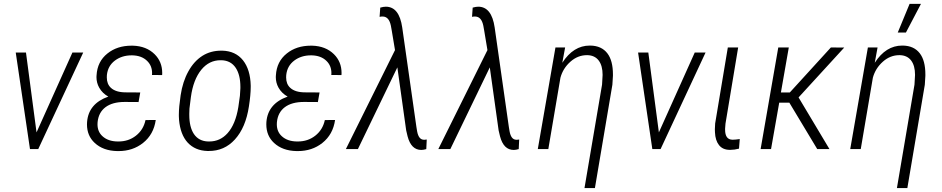

<svg xmlns="http://www.w3.org/2000/svg" viewBox="-20 -775 4899 998"><path d="M115.2 -500.5 169.9 -86.9 356 -501V-502H356.9H410.2H412.6L179.2 -1V0H178.2H137.2H136.2L135.7 -1L62 -500.5V-502H63.5H114.3H115.2Z M432.6 -140.6Q439.9 -236.3 543 -272.9Q512.2 -290 495.6 -319.3Q481.4 -344.7 481.4 -374.5Q481.4 -378.9 481.9 -383.3Q485.8 -455.1 538.6 -497.1Q588.9 -537.6 663.6 -537.6Q667 -537.6 670.4 -537.6Q740.7 -535.6 783.7 -493.2Q823.2 -454.1 823.2 -395.5Q823.2 -390.1 822.8 -384.8L770 -385.3Q770.5 -389.6 770.5 -393.6Q771 -433.1 744.6 -458.5Q716.3 -486.3 667.5 -487.3Q665.5 -487.3 664.1 -487.3Q613.8 -487.3 577.6 -460.4Q540.5 -432.6 535.6 -384.8Q535.2 -378.4 535.2 -372.6Q535.2 -337.9 556.6 -318.4Q582 -294.9 633.8 -294.9L709 -294.4L700.2 -244.6L627.9 -245.1Q564.5 -245.1 528.3 -217.8Q492.2 -190.4 487.3 -140.1Q486.8 -134.3 486.8 -128.9Q486.8 -90.8 512.2 -67.4Q541.5 -40 592.3 -39.6Q593.8 -39.6 595.7 -39.6Q647.9 -39.6 686 -69.3Q725.6 -100.1 736.3 -150.9L789.6 -151.4Q778.8 -75.7 723.1 -31.7Q669.9 10.3 596.2 10.3Q592.8 10.3 589.4 10.3Q516.1 8.8 472.2 -32.2Q432.1 -69.3 432.1 -128.4Q432.1 -134.8 432.6 -140.6Z M972.2 -270 964.8 -210.9 963.9 -184.6Q963.9 -181.2 963.9 -177.7Q963.9 -114.7 987.8 -78.6Q1013.2 -41 1062 -39.6Q1064.9 -39.6 1067.9 -39.6Q1124.5 -39.6 1163.1 -83Q1204.1 -128.9 1218.8 -218.3L1227.1 -277.3L1229.5 -316.4Q1229.5 -319.8 1229.5 -323.2Q1229.5 -385.3 1205.6 -421.9Q1180.2 -460.4 1131.3 -461.9Q1128.9 -461.9 1126 -461.9Q1067.4 -461.9 1026.9 -413.1Q984.4 -361.3 972.2 -270ZM1032.2 -484.9Q1074.7 -511.7 1129.9 -511.7Q1132.8 -511.7 1135.3 -511.7Q1204.6 -509.8 1243.2 -461.4Q1281.2 -413.1 1283.2 -330.6Q1283.2 -327.1 1283.2 -323.2Q1283.2 -282.7 1273.9 -222.2Q1257.3 -111.8 1200.7 -49.8Q1146 10.3 1064.5 9.8Q1061.5 9.8 1058.1 9.8Q994.1 7.8 955.6 -33.7Q917.5 -75.2 910.6 -152.3L909.7 -170.9Q909.7 -175.3 909.7 -180.2Q909.7 -216.8 918.9 -279.8Q929.7 -351.1 959 -403.8Q987.8 -456.5 1032.2 -484.9Z M1364.7 -140.6Q1372.1 -236.3 1475.1 -272.9Q1444.3 -290 1427.7 -319.3Q1413.6 -344.7 1413.6 -374.5Q1413.6 -378.9 1414.1 -383.3Q1418 -455.1 1470.7 -497.1Q1521 -537.6 1595.7 -537.6Q1599.1 -537.6 1602.5 -537.6Q1672.9 -535.6 1715.8 -493.2Q1755.4 -454.1 1755.4 -395.5Q1755.4 -390.1 1754.9 -384.8L1702.1 -385.3Q1702.6 -389.6 1702.6 -393.6Q1703.1 -433.1 1676.8 -458.5Q1648.4 -486.3 1599.6 -487.3Q1597.7 -487.3 1596.2 -487.3Q1545.9 -487.3 1509.8 -460.4Q1472.7 -432.6 1467.8 -384.8Q1467.3 -378.4 1467.3 -372.6Q1467.3 -337.9 1488.8 -318.4Q1514.2 -294.9 1565.9 -294.9L1641.1 -294.4L1632.3 -244.6L1560.1 -245.1Q1496.6 -245.1 1460.4 -217.8Q1424.3 -190.4 1419.4 -140.1Q1418.9 -134.3 1418.9 -128.9Q1418.9 -90.8 1444.3 -67.4Q1473.6 -40 1524.4 -39.6Q1525.9 -39.6 1527.8 -39.6Q1580.1 -39.6 1618.2 -69.3Q1657.7 -100.1 1668.5 -150.9L1721.7 -151.4Q1710.9 -75.7 1655.3 -31.7Q1602.1 10.3 1528.3 10.3Q1524.9 10.3 1521.5 10.3Q1448.2 8.8 1404.3 -32.2Q1364.3 -69.3 1364.3 -128.4Q1364.3 -134.8 1364.7 -140.6Z M1985.4 -740.2Q2055.2 -740.2 2070.8 -631.8L2144.5 -114.7L2148.4 -91.3Q2156.2 -50.8 2180.7 -48.8Q2185.1 -47.9 2189.5 -48.8L2198.2 -49.8L2195.8 0Q2180.7 4.4 2169.9 4.4Q2117.2 4.4 2098.6 -66.4L2091.3 -97.2L2045.4 -424.8L1840.3 0H1777.8L2033.2 -514.6L2016.6 -614.3L2011.7 -641.6Q2002.4 -687 1971.7 -689H1962.9L1953.1 -687.5L1956.5 -735.4Q1973.6 -740.2 1985.4 -740.2Z M2465.8 -740.2Q2535.6 -740.2 2551.3 -631.8L2625 -114.7L2628.9 -91.3Q2636.7 -50.8 2661.1 -48.8Q2665.5 -47.9 2669.9 -48.8L2678.7 -49.8L2676.3 0Q2661.1 4.4 2650.4 4.4Q2597.7 4.4 2579.1 -66.4L2571.8 -97.2L2525.9 -424.8L2320.8 0H2258.3L2513.7 -514.6L2497.1 -614.3L2492.2 -641.6Q2482.9 -687 2452.1 -689H2443.4L2433.6 -687.5L2437 -735.4Q2454.1 -740.2 2465.8 -740.2Z M2917.5 -528.3 2902.8 -448.7Q2960.4 -538.1 3045.4 -538.1Q3047.4 -538.1 3048.8 -538.1Q3106.9 -537.1 3137.2 -497.6Q3166 -460 3166 -388.2Q3166 -384.8 3166 -381.3L3163.1 -334.5L3072.3 202.6H3018.1L3109.4 -335L3112.3 -385.7Q3112.3 -433.6 3092 -460.4Q3071.8 -487.3 3033.2 -488.3Q3031.7 -488.3 3030.8 -488.3Q2983.4 -488.3 2945.3 -454.6Q2906.2 -419.9 2893.1 -371.1L2830.1 0H2775.4L2867.2 -528.3Z M3350.1 -500.5 3404.8 -86.9 3590.8 -501V-502H3591.8H3645H3647.5L3414.1 -1V0H3413.1H3372.1H3371.1L3370.6 -1L3296.9 -500.5V-502H3298.3H3349.1H3350.1Z M3816.9 -528.3 3751 -132.3 3749 -106.4Q3749 -104 3749 -101.1Q3749 -49.3 3787.1 -48.8Q3788.6 -48.8 3790 -48.8Q3801.8 -48.8 3825.2 -52.2L3821.3 -2.4Q3798.3 3.9 3777.3 3.9Q3774.4 3.9 3772 3.9Q3736.3 3.4 3717.3 -20.8Q3698.2 -44.9 3696.3 -87.4Q3695.8 -95.2 3695.8 -103Q3695.8 -118.7 3697.3 -133.3L3763.2 -528.3Z M4083 -241.2H4030.3L3987.8 0H3933.6L4025.4 -528.3H4080.1L4039.1 -294.4H4085.4L4298.8 -528.3L4368.2 -527.8L4130.9 -268.6L4291.5 0H4228Z M4541.5 -528.3 4526.9 -448.7Q4584.5 -538.1 4669.4 -538.1Q4671.4 -538.1 4672.9 -538.1Q4731 -537.1 4761.2 -497.6Q4790 -460 4790 -388.2Q4790 -384.8 4790 -381.3L4787.1 -334.5L4696.3 202.6H4642.1L4733.4 -335L4736.3 -385.7Q4736.3 -433.6 4716.1 -460.4Q4695.8 -487.3 4657.2 -488.3Q4655.8 -488.3 4654.8 -488.3Q4607.4 -488.3 4569.3 -454.6Q4530.3 -419.9 4517.1 -371.1L4454.1 0H4399.4L4491.2 -528.3ZM4708 -754.9H4767.1L4689 -606H4646.5Z"/></svg>

Font: MAUL Condensed Light Italic
Style: Light Italic
Weight: 300
Italic angle: -12°
Designer: MAUL
Version: Version 1.0; 2020; ttfautohint (v1.8.3)